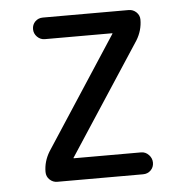

<svg xmlns="http://www.w3.org/2000/svg" viewBox="-43 -562 587 605"><g transform="rotate(-5 250.0 -260.0)"><path d="M98.6 -97.7 327.1 -448.2 328.1 -449.2V-450.2Q328.1 -451.2 327.1 -451.2H114.3Q100.6 -451.2 90.3 -461.4Q80.1 -471.7 80.1 -485.8Q80.1 -500 89.8 -509.8Q99.6 -519.5 114.3 -519.5H385.7Q399.4 -519.5 409.7 -509.8Q419.9 -500 419.9 -486.3Q419.9 -452.1 401.4 -421.9L172.9 -72.3L171.9 -71.3V-70.3Q171.9 -69.3 172.9 -69.3H385.7Q399.4 -69.3 409.7 -58.6Q419.9 -47.9 419.9 -33.7Q419.9 -19.5 410.2 -9.8Q400.4 0 385.7 0H114.3Q100.6 0 90.3 -9.8Q80.1 -19.5 80.1 -34.2Q80.1 -67.4 98.6 -97.7Z"/></g></svg>

Font: Rounded Mgen+ 2m regular
Style: Regular
Weight: 400
Designer: [Source Han Sans]
Ryoko NISHIZUKA  (kana & ideographs); Paul D. Hunt (Latin, Greek & Cyrillic); Wenlong ZHANG  (bopomofo
Version: Version 1.059.20150602